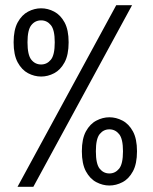

<svg xmlns="http://www.w3.org/2000/svg" viewBox="-20 -720 590 740"><path d="M47.5 0 428 -700H489L108.5 0ZM138.5 -425Q112.5 -425 88.2 -437.8Q64 -450.5 48.2 -479.5Q32.5 -508.5 32.5 -557Q32.5 -605 48.2 -633.8Q64 -662.5 88.2 -675.2Q112.5 -688 138.5 -688Q164.5 -688 188.8 -675.2Q213 -662.5 228.8 -633.8Q244.5 -605 244.5 -557Q244.5 -508.5 228.8 -479.5Q213 -450.5 188.8 -437.8Q164.5 -425 138.5 -425ZM138.5 -471.5Q161 -471.5 176 -489.8Q191 -508 191 -557Q191 -605 176 -623.2Q161 -641.5 138.5 -641.5Q115.5 -641.5 100.8 -623.2Q86 -605 86 -557Q86 -508 100.8 -489.8Q115.5 -471.5 138.5 -471.5ZM401.5 -5Q376 -5 351.5 -17.8Q327 -30.5 311.2 -59.5Q295.5 -88.5 295.5 -137Q295.5 -185 311.2 -213.8Q327 -242.5 351.5 -255.2Q376 -268 401.5 -268Q427.5 -268 452 -255.2Q476.5 -242.5 492.2 -213.8Q508 -185 508 -137Q508 -88.5 492.2 -59.5Q476.5 -30.5 452 -17.8Q427.5 -5 401.5 -5ZM401.5 -51.5Q424 -51.5 439 -69.8Q454 -88 454 -137Q454 -185 439 -203.2Q424 -221.5 401.5 -221.5Q379 -221.5 364.2 -203.2Q349.5 -185 349.5 -137Q349.5 -88 364.2 -69.8Q379 -51.5 401.5 -51.5Z"/></svg>

Font: Trispace SemiCondensed Light
Style: Regular
Weight: 300
Width: 4
Designer: Tyler Finck
Foundry: Etcetera Type Company
Version: Version 1.210; ttfautohint (v1.8.3)